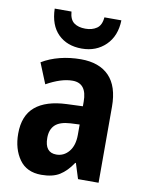

<svg xmlns="http://www.w3.org/2000/svg" viewBox="-87 -831 680 902"><g transform="rotate(10 253.0 -380.0)"><path d="M263 -557Q351 -557 398 -508.5Q445 -460 445 -363V0H347L324 -73H321Q293 -31 260 -10.5Q227 10 173 10Q103 10 68 -39.5Q33 -89 33 -162Q33 -248 84 -291Q135 -334 234 -338L310 -341V-363Q310 -451 242 -451Q214 -451 183 -441Q152 -431 118 -412L78 -510Q116 -533 163.5 -545Q211 -557 263 -557ZM266 -252Q216 -249 193.5 -227.5Q171 -206 171 -166Q171 -96 226 -96Q262 -96 286 -125Q310 -154 310 -205V-254ZM418 -770Q416 -695 371 -651Q326 -607 257 -607Q187 -607 144.5 -649Q102 -691 100 -770H180Q183 -732 203.5 -717Q224 -702 258 -702Q290 -702 312 -717Q334 -732 337 -770Z"/></g></svg>

Font: Noto Sans Condensed
Style: Bold
Weight: 700
Width: 3
Designer: Monotype Design Team
Foundry: Monotype Imaging Inc.
Version: Version 2.013; ttfautohint (v1.8.4.7-5d5b)